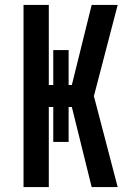

<svg xmlns="http://www.w3.org/2000/svg" viewBox="-20 -755 540 775"><path d="M75 0V-735H177V-412H195V-553H257V-412H270L350 -735H455L359 -367L455 0H350L270 -323H257V-182H195V-323H177V0Z"/></svg>

Font: Iosevka Custom
Style: Bold
Weight: 700
Monospace: yes
Designer: Belleve Invis
Foundry: Belleve Invis
Version: Version 30.3.3; ttfautohint (v1.8.3)